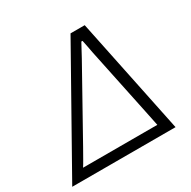

<svg xmlns="http://www.w3.org/2000/svg" viewBox="-185 -836 980 985"><g transform="rotate(-30 305.5 -343.0)"><path d="M-31 0H581L439 -686H355ZM66 -57C77 -73 97 -110 120 -150L341 -546C348 -558 369 -597 382 -622H389C394 -600 401 -563 404 -546L487 -149C491 -129 500 -85 506 -57Z"/></g></svg>

Font: Archivo ExtraLight
Style: Italic
Weight: 200
Italic angle: -10°
Designer: Hector Gatti
Foundry: Omnibus-Type
Version: Version 2.001